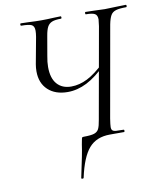

<svg xmlns="http://www.w3.org/2000/svg" viewBox="-90 -696 797 960"><g transform="rotate(-10 309.0 -215.5)"><path d="M245 189Q272 65 277 25L281 4Q283 -7 284.5 -9.5Q286 -12 294 -12Q330 -12 346.5 -17.5Q363 -23 370 -37Q377 -51 382 -82L464 -543Q468 -571 468 -577Q468 -598 455.5 -605.5Q443 -613 410 -613Q407 -613 407 -619Q407 -625 410 -625L451 -624Q487 -622 508 -622Q532 -622 572 -624L614 -625Q618 -625 618 -619Q618 -613 614 -613Q580 -613 562 -607.5Q544 -602 535.5 -587Q527 -572 521 -542L439 -79Q434 -47 434 -36Q434 -24 439.5 -19Q445 -14 455.5 -13Q466 -12 495 -12Q499 -12 499 -6Q499 0 495 0H424Q355 0 317 44Q279 88 257 190Q256 194 250 193.5Q244 193 245 189ZM117 -375Q117 -392 120 -410L145 -545Q148 -563 148 -576Q148 -599 134.5 -606Q121 -613 82 -613Q78 -613 78 -619Q78 -625 82 -625L121 -624Q157 -622 184 -622Q213 -622 249 -624L283 -625Q287 -625 287 -619Q287 -613 283 -613Q253 -613 237.5 -606.5Q222 -600 214 -585Q206 -570 201 -540L184 -442Q178 -411 178 -386Q178 -329 204 -299.5Q230 -270 276 -270Q317 -270 358 -290.5Q399 -311 450 -360L456 -351Q400 -295 351.5 -270.5Q303 -246 254 -246Q191 -246 154 -280.5Q117 -315 117 -375Z"/></g></svg>

Font: Cormorant Infant
Style: Italic
Weight: 400
Italic angle: -10°
Designer: Christian Thalmann (Catharsis Fonts)
Foundry: Catharsis Fonts
Version: Version 4.000